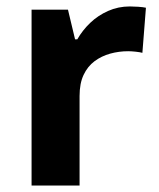

<svg xmlns="http://www.w3.org/2000/svg" viewBox="-20 -576 494 596"><path d="M383 -556Q394 -556 409 -555Q424 -554 433 -552L422 -412Q415 -414 401.5 -415.5Q388 -417 378 -417Q349 -417 322 -409.5Q295 -402 273.5 -386Q252 -370 239.5 -343.5Q227 -317 227 -278V0H78V-546H191L213 -454H220Q236 -482 260 -505Q284 -528 315.5 -542Q347 -556 383 -556Z"/></svg>

Font: Noto Sans Armenian
Style: Regular
Weight: 400
Designer: Monotype Design Team
Foundry: Monotype Imaging Inc.
Version: Version 2.007